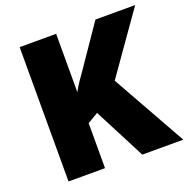

<svg xmlns="http://www.w3.org/2000/svg" viewBox="-127 -929 945 959"><g transform="rotate(-20 345.5 -450.0)"><path d="M687 -93 466 -487 691 -807H480L330 -588C310 -560 287 -528 271 -497V-807H77V-93H271V-332L328 -366L469 -93Z"/></g></svg>

Font: Noto Sans Telugu UI Black
Style: Regular
Weight: 900
Designer: Jelle Bosma - Monotype Design Team
Foundry: Monotype Imaging Inc.
Version: Version 2.005